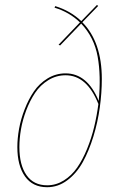

<svg xmlns="http://www.w3.org/2000/svg" viewBox="-20 -760 499 789"><path d="M318.4 -668.5Q398.4 -587.4 398.4 -435.5Q398.4 -378.4 390.1 -318.4Q381.8 -258.3 363.8 -199.2Q345.7 -140.1 320.3 -94Q294.9 -47.9 256.8 -19.3Q218.8 9.3 173.8 9.3Q114.3 9.3 82.8 -34.9Q51.3 -79.1 51.3 -155.8Q51.3 -190.9 58.3 -230.5Q65.4 -270 81.3 -311Q97.2 -352.1 119.4 -384.5Q141.6 -417 175.5 -437.7Q209.5 -458.5 249.5 -458.5Q338.9 -458.5 385.7 -345.2Q395.5 -448.2 381.3 -527.3Q367.2 -606.4 313.5 -663.1L227.1 -573.2L220.7 -576.2L308.6 -668Q264.6 -710.4 204.1 -728.5L207 -734.9Q270 -715.3 314 -673.3L378.4 -739.7L383.3 -735.4ZM173.8 1.5Q210.4 1.5 242.4 -18.6Q274.4 -38.6 297.1 -71.3Q319.8 -104 337.9 -148.4Q356 -192.9 366.9 -238.3Q377.9 -283.7 384.3 -332.5Q337.4 -450.7 249.5 -450.7Q210.9 -450.7 178.2 -430.4Q145.5 -410.2 124.3 -378.4Q103 -346.7 87.9 -306.9Q72.8 -267.1 66.2 -228.8Q59.6 -190.4 59.6 -155.8Q59.6 -82 88.9 -40.3Q118.2 1.5 173.8 1.5Z"/></svg>

Font: Fira Sans Compressed Eight
Style: Italic
Weight: 100
Width: 3
Italic angle: -8°
Designer: Carrois Corporate & Edenspiekermann AG
Foundry: Carrois Corporate GbR & Edenspiekermann AG
Version: Version 4.203;PS 004.203;hotconv 1.0.88;makeotf.lib2.5.64775